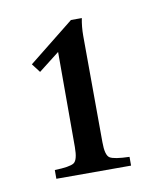

<svg xmlns="http://www.w3.org/2000/svg" viewBox="-53 -778 390 453"><g transform="rotate(-10 142.5 -551.5)"><path d="M169 -436Q169 -405 179 -398.5Q189 -392 226 -391V-370H47V-391Q83 -392 93 -398.5Q103 -405 103 -436V-664L53 -625L37 -646L146 -733H172Q170 -723 169 -712.5Q168 -702 168 -691Z"/></g></svg>

Font: Bona Nova
Style: Regular
Weight: 400
Designer: Mateusz Machalski
Foundry: Capitalics
Version: Version 4.001; ttfautohint (v1.8.3)